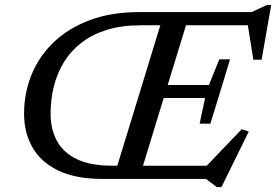

<svg xmlns="http://www.w3.org/2000/svg" viewBox="-20 -725 1119 778"><path d="M646 -676H750L543 0H439ZM543.5 -676H999.5L1062 -705H1079L1040 -483H1006.5L981.5 -640.5L1002.5 -622.5H550Q472 -622.5 412.2 -603.8Q352.5 -585 309.5 -551.5Q266.5 -518 239 -473Q211.5 -428 198.2 -375Q185 -322 185 -264.5Q185 -201 211 -153.5Q237 -106 292 -79.8Q347 -53.5 434.5 -53.5H848L801 -36L959.5 -201.5L988 -192L877.5 33H858.5L814.5 0H396Q285.5 0 215 -34.5Q144.5 -69 111 -128.8Q77.5 -188.5 77.5 -264Q77.5 -348.5 108.2 -423.2Q139 -498 198.5 -554.8Q258 -611.5 345 -643.8Q432 -676 543.5 -676ZM832.5 -224H789L811 -328H584.5L600.5 -380.5H826.5L868.5 -484.5H912L872.5 -354Z"/></svg>

Font: Newsreader 16pt 16pt Medium
Style: Italic
Weight: 500
Italic angle: -17°
Version: Version 1.003